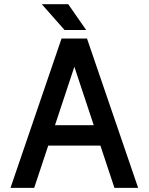

<svg xmlns="http://www.w3.org/2000/svg" viewBox="-20 -909 719 929"><path d="M533.7 0 465.8 -204.6H213.4L145.5 0H30.8L277.8 -722.7H400.9L648.4 0ZM339.8 -585.9 246.1 -303.2H433.6ZM292.5 -763.7 182.1 -888.7H310.1L397 -763.7Z"/></svg>

Font: Giphurs Medium
Style: Regular
Weight: 500
Version: Version 0.920; ttfautohint (v1.8.4.7-5d5b)